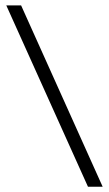

<svg xmlns="http://www.w3.org/2000/svg" viewBox="-20 -606 406 715"><path d="M307.6 89.4 3.4 -585.9H58.6L362.3 89.4Z"/></svg>

Font: Harmattan
Style: Regular
Weight: 400
Designer: George W. Nuss III and SIL International
Foundry: SIL International
Version: Version 4.000